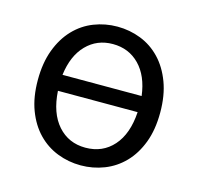

<svg xmlns="http://www.w3.org/2000/svg" viewBox="-81 -584 705 682"><g transform="rotate(15 271.0 -243.0)"><path d="M271 12Q226 12 185 -4Q144 -20 113 -52Q82 -84 64 -131.5Q46 -179 46 -242Q46 -305 64 -353Q82 -401 113 -433.5Q144 -466 185 -482Q226 -498 271 -498Q316 -498 357 -482Q398 -466 429 -433.5Q460 -401 478 -353Q496 -305 496 -242Q496 -179 478 -131.5Q460 -84 429 -52Q398 -20 357 -4Q316 12 271 12ZM271 -434Q213 -434 174 -394Q135 -354 126 -282H417Q408 -354 369 -394Q330 -434 271 -434ZM271 -53Q334 -53 373.5 -97.5Q413 -142 418 -223H125Q130 -142 169.5 -97.5Q209 -53 271 -53Z"/></g></svg>

Font: SourceSansPro
Style: Book
Weight: 400
Designer: Paul D. Hunt
Foundry: Adobe Systems Incorporated
Version: Version 2.021;PS 2.000;hotconv 1.0.86;makeotf.lib2.5.63406